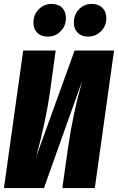

<svg xmlns="http://www.w3.org/2000/svg" viewBox="-20 -950 596 970"><path d="M221.2 -765.1Q187.5 -765.1 168.2 -784.4Q148.9 -803.7 148.9 -835.9Q148.9 -876 175.8 -903.1Q202.6 -930.2 240.2 -930.2Q274.4 -930.2 293.7 -910.9Q313 -891.6 313 -858.9Q313 -818.8 286.4 -792Q259.8 -765.1 221.2 -765.1ZM424.8 -765.1Q391.6 -765.1 372.3 -784.7Q353 -804.2 353 -835.9Q353 -876.5 379.2 -903.3Q405.3 -930.2 443.8 -930.2Q477.5 -930.2 497.3 -910.6Q517.1 -891.1 517.1 -858.9Q517.1 -818.8 490.2 -792Q463.4 -765.1 424.8 -765.1ZM556.2 -694.8 459 0H294.9L324.2 -207Q347.7 -372.1 396 -543.9L202.1 0H0L97.2 -694.8H261.2L232.9 -487.8Q211.9 -338.4 162.1 -155.8L356.9 -694.8Z"/></svg>

Font: Fira Sans Compressed ExtraBold
Style: Italic
Weight: 800
Width: 3
Italic angle: -8°
Designer: Carrois Corporate & Edenspiekermann AG
Foundry: Carrois Corporate GbR & Edenspiekermann AG
Version: Version 4.203;PS 004.203;hotconv 1.0.88;makeotf.lib2.5.64775